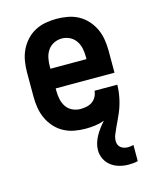

<svg xmlns="http://www.w3.org/2000/svg" viewBox="-113 -604 727 905"><g transform="rotate(-15 250.0 -152.0)"><path d="M401 224Q379 224 357 218Q335 212 317 198.5Q299 185 289 164.5Q279 144 279 121Q279 103 284.5 85.5Q290 68 299 52Q308 36 319 21.5Q330 7 342 -6Q320 2 296.5 5Q273 8 250 8Q222 8 195 3Q168 -2 144 -15Q120 -28 101.5 -48.5Q83 -69 71.5 -94Q60 -119 55.5 -146Q51 -173 51 -200V-320Q51 -347 55.5 -374.5Q60 -402 71.5 -426.5Q83 -451 101.5 -471.5Q120 -492 144 -505Q168 -518 195.5 -523Q223 -528 250 -528Q277 -528 304.5 -523Q332 -518 356 -505Q380 -492 398.5 -471.5Q417 -451 428.5 -426.5Q440 -402 444.5 -374.5Q449 -347 449 -320V-212H162V-200Q162 -180 166 -160Q170 -140 181 -123Q192 -106 211 -97Q230 -88 250 -88Q265 -88 280 -91Q295 -94 307.5 -102.5Q320 -111 327.5 -125Q335 -139 336 -154H447Q447 -138 445 -121Q443 -104 439.5 -87.5Q436 -71 431 -55Q426 -39 419.5 -23.5Q413 -8 405.5 7.5Q398 23 391 38.5Q384 54 377.5 69.5Q371 85 371 102Q371 111 374.5 119.5Q378 128 385.5 133.5Q393 139 402 141.5Q411 144 420 144Q427 144 434 143Q441 142 447 140V219Q436 222 424.5 223Q413 224 401 224ZM162 -308H338V-320Q338 -340 334 -360Q330 -380 318.5 -397Q307 -414 288.5 -423Q270 -432 250 -432Q230 -432 211.5 -423Q193 -414 181.5 -397Q170 -380 166 -360Q162 -340 162 -320Z"/></g></svg>

Font: Iosevka
Style: Bold
Weight: 700
Monospace: yes
Designer: Belleve Invis
Foundry: Belleve Invis
Version: Version 32.5.0; ttfautohint (v1.8.4)